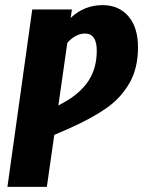

<svg xmlns="http://www.w3.org/2000/svg" viewBox="-20 -730 559 750"><path d="M519 -545Q519 -463 485.5 -405Q452 -347 395.5 -307.5Q339 -268 254 -230L192 -203L163 0H9L106 -693H261L256 -660Q309 -710 381 -710Q444 -710 481.5 -666.5Q519 -623 519 -545ZM358 -532Q358 -599 312 -599Q276 -599 243 -563L208 -318L235 -333Q296 -368 327 -416.5Q358 -465 358 -532Z"/></svg>

Font: Fira Sans Extra Condensed
Style: Bold Italic
Weight: 700
Width: 3
Italic angle: -8°
Designer: Carrois Corporate & Edenspiekermann AG
Foundry: Carrois Corporate GbR & Edenspiekermann AG
Version: Version 4.203